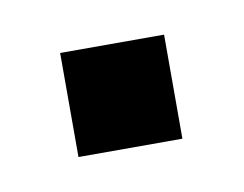

<svg xmlns="http://www.w3.org/2000/svg" viewBox="-29 -319 192 151"><g transform="rotate(-10 66.5 -243.5)"><path d="M24.9 -202.1ZM24.9 -285.2H107.9V-202.1H24.9Z"/></g></svg>

Font: Pfennig
Style: Bold
Weight: 700
Version: Version 20120410 ; ttfautohint (v0.8)